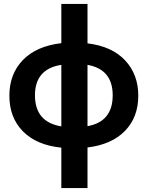

<svg xmlns="http://www.w3.org/2000/svg" viewBox="-20 -750 757 983"><path d="M428 -730V-528Q553 -513 620.5 -441Q688 -369 688 -260Q688 -150 620 -80Q552 -10 428 5V213H294V6Q167 -7 97.5 -77.5Q28 -148 28 -260Q28 -371 97 -442.5Q166 -514 294 -529V-730ZM294 -103V-418Q159 -397 159 -262Q159 -125 294 -103ZM428 -418V-104Q557 -127 557 -262Q557 -395 428 -418Z"/></svg>

Font: Raleway
Style: Bold
Weight: 700
Designer: Matt McInerney, Pablo Impallari, Rodrigo Fuenzalida
Foundry: Matt McInerney, Pablo Impallari, Rodrigo Fuenzalida
Version: Version 3.000